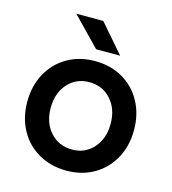

<svg xmlns="http://www.w3.org/2000/svg" viewBox="-107 -789 795 888"><g transform="rotate(15 290.5 -344.5)"><path d="M35 -250Q35 -326 67.5 -385.5Q100 -445 158 -478.5Q216 -512 290 -512Q365 -512 423 -478.5Q481 -445 513.5 -385.5Q546 -326 546 -250Q546 -174 513.5 -114.5Q481 -55 423.5 -21.5Q366 12 292 12Q217 12 158.5 -21.5Q100 -55 67.5 -114.5Q35 -174 35 -250ZM292 -89Q354 -89 394 -134Q434 -179 434 -250Q434 -321 393.5 -366Q353 -411 290 -411Q227 -411 187 -366Q147 -321 147 -250Q147 -179 187.5 -134Q228 -89 292 -89ZM149 -701H278L395 -566H280Z"/></g></svg>

Font: Oak Sans SemiBold
Style: Regular
Weight: 600
Designer: Erik Kennedy, Walven
Foundry: Erik Kennedy, Walven
Version: Version 1.000